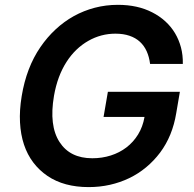

<svg xmlns="http://www.w3.org/2000/svg" viewBox="-20 -757 795 787"><path d="M68.9 -362.9Q88.1 -480.1 145.6 -563.9Q173.3 -604.4 207.9 -636.5Q242.5 -668.7 282.8 -691.1Q323.2 -713.4 368.6 -725.3Q414.1 -737.2 463.4 -737.2Q544 -737.2 604 -706.3Q633.9 -691.1 657.5 -669.6Q681.1 -648.1 697.3 -621.1Q713.4 -594.1 721.8 -562.5Q730.1 -530.9 729.4 -495H595.2Q591.6 -523.8 581.3 -546.7Q571 -569.6 553.4 -585.8Q535.9 -601.9 510.8 -610.4Q485.8 -619 453.1 -619Q393.8 -619 342 -589.5Q315.7 -574.6 293.1 -552.9Q270.6 -531.2 252.5 -503Q234.4 -474.8 221.4 -440.2Q208.5 -405.5 201.3 -364.3Q180.4 -241.8 224.1 -174.7Q267 -108.3 358.3 -108.3Q398.4 -108.3 434.1 -119.7Q469.8 -131 498.2 -152.7Q526.6 -174.4 546 -205.8Q565.3 -237.2 572.4 -277.7H404.5L422.2 -380.7H717.3L702.4 -293.3Q687.1 -199.6 636.4 -131.7Q610.8 -97.7 578.8 -71.2Q546.9 -44.7 509.6 -26.8Q472.3 -8.9 430.6 0.5Q388.8 9.9 343.4 9.9Q242.5 9.9 175.1 -35.5Q141 -58.6 116.5 -90.9Q92 -123.2 78.3 -164.4Q64.6 -205.6 62 -255.3Q59.3 -305 68.9 -362.9Z"/></svg>

Font: Inter P Semi Bold
Style: Italic
Weight: 600
Italic angle: 9.39999°
Designer: Rasmus Andersson
Foundry: rsms
Version: Version 3.018;git-588b23468